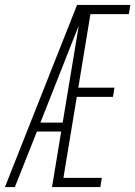

<svg xmlns="http://www.w3.org/2000/svg" viewBox="-26 -755 546 775"><path d="M-6 0 285 -735H500L494 -698H339L290 -401H436L430 -364H284L230 -37H385L379 0H184L221 -224H123L34 0ZM137 -260H227L292 -652Q276 -612 260 -571.5Q244 -531 228 -490Z"/></svg>

Font: Iosevka Extralight
Style: Italic
Weight: 200
Italic angle: -9°
Monospace: yes
Designer: Belleve Invis
Foundry: Belleve Invis
Version: Version 32.5.0; ttfautohint (v1.8.4)